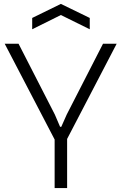

<svg xmlns="http://www.w3.org/2000/svg" viewBox="-20 -964 623 984"><path d="M260 -249 4 -740H75L261 -377L288 -314H294L322 -377L508 -740H578L324 -252V0H260ZM145 -872 292 -944 440 -872V-814L292 -887L145 -814Z"/></svg>

Font: Encode Sans Narrow
Style: Light
Weight: 300
Designer: Pablo Impallari, Andres Torresi
Foundry: Pablo Impallari, Andres Torresi
Version: Version 1.000; ttfautohint (v1.00) -l 8 -r 50 -G 200 -x 14 -